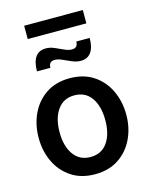

<svg xmlns="http://www.w3.org/2000/svg" viewBox="-124 -908 773 996"><g transform="rotate(-15 262.0 -410.0)"><path d="M261.5 10Q187.5 10 134.8 -25Q82 -60 54.2 -118.5Q26.5 -177 26.5 -247.5Q26.5 -318 54.2 -376.8Q82 -435.5 134.5 -470.5Q187 -505.5 261.5 -505.5Q336 -505.5 388.8 -470.5Q441.5 -435.5 469.2 -376.8Q497 -318 497 -247.5Q497 -177 469.2 -118.5Q441.5 -60 388.8 -25Q336 10 261.5 10ZM261.5 -82.5Q321 -82.5 352.8 -127.8Q384.5 -173 384.5 -247.5Q384.5 -323 352.8 -368.2Q321 -413.5 261.5 -413.5Q203.5 -413.5 171.2 -368.2Q139 -323 139 -247.5Q139 -173 171.2 -127.8Q203.5 -82.5 261.5 -82.5ZM342 -577.5Q319.5 -577.5 296 -587.5Q272.5 -597.5 250.8 -607.5Q229 -617.5 211 -617.5Q179.5 -617.5 179.5 -583.5H107.5Q107.5 -634 126.2 -660.5Q145 -687 182 -687Q204.5 -687 228 -676.8Q251.5 -666.5 273.2 -656.5Q295 -646.5 313 -646.5Q344.5 -646.5 344.5 -680.5H416.5Q416.5 -631 397.8 -604.2Q379 -577.5 342 -577.5ZM104.5 -758V-829.5H419.5V-758Z"/></g></svg>

Font: Cabin SemiCondensed SemiBold
Style: Regular
Weight: 600
Width: 4
Designer: Pablo Impallari
Foundry: Pablo Impallari. http://www.impallari.com Igino Marini. http://www.ikern.com
Version: Version 3.001